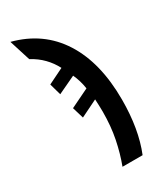

<svg xmlns="http://www.w3.org/2000/svg" viewBox="-245 -850 990 1175"><g transform="rotate(-30 250.0 -262.5)"><path d="M254 240H396Q457 90 457 -118Q457 -379 351 -545.5Q245 -712 42 -765L89 -616Q138 -590 174 -553Q210 -516 233 -471L123 -417L146 -335L271 -394Q294 -345 303 -286L171 -222L195 -142L315 -201Q316 -182 317 -158Q318 -134 318 -114Q318 -11 300.5 76Q283 163 254 240Z"/></g></svg>

Font: Noto Sans Mono Condensed Extra
Style: Regular
Weight: 800
Width: 3
Designer: Monotype Design Team
Foundry: Monotype Imaging Inc.
Version: Version 1.900